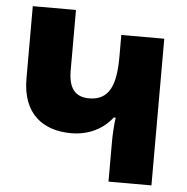

<svg xmlns="http://www.w3.org/2000/svg" viewBox="-51 -764 793 815"><g transform="rotate(5 345.0 -357.0)"><path d="M624 0V-625H441V-532C441 -415 416 -345 328 -345C266 -345 240 -384 240 -456V-714H56V-406C56 -254 146 -191 265 -191C339 -191 401 -222 441 -275V-273H448C443 -244 441 -196 441 -171V0Z"/></g></svg>

Font: Noto Sans Armenian SemiCondensed Black
Style: Regular
Weight: 900
Width: 4
Designer: Monotype Design Team
Foundry: Monotype Imaging Inc.
Version: Version 2.008